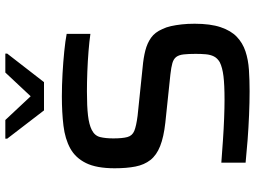

<svg xmlns="http://www.w3.org/2000/svg" viewBox="-138 -810 956 720"><g transform="rotate(-90 340.0 -450.0)"><path d="M358 8Q317 8 269 6Q221 4 175 0.5Q129 -3 90 -7V-98Q130 -95 173.5 -92Q217 -89 257 -87.5Q297 -86 325 -86Q382 -86 414.5 -90Q447 -94 467 -104Q482 -113 488.5 -126Q495 -139 496.5 -156.5Q498 -174 498 -194Q498 -221 496 -239Q494 -257 486.5 -267Q479 -277 463.5 -281.5Q448 -286 421 -289L240 -308Q186 -314 152 -327.5Q118 -341 100 -364Q82 -387 75.5 -420Q69 -453 69 -498Q69 -566 88.5 -605.5Q108 -645 143.5 -664.5Q179 -684 228.5 -690Q278 -696 338 -696Q380 -696 424 -693.5Q468 -691 507.5 -687Q547 -683 573 -678V-589Q545 -593 508 -596Q471 -599 431.5 -600.5Q392 -602 357 -602Q301 -602 267 -598Q233 -594 213 -584Q191 -573 186 -552.5Q181 -532 181 -503Q181 -469 186 -450.5Q191 -432 209 -424.5Q227 -417 266 -412L449 -393Q483 -390 510.5 -383Q538 -376 558.5 -361.5Q579 -347 591 -319Q598 -305 602 -287Q606 -269 608.5 -247Q611 -225 611 -198Q611 -139 598 -100.5Q585 -62 562 -40Q539 -18 507.5 -7.5Q476 3 438 5.5Q400 8 358 8ZM286 -763 180 -901V-908H250L339 -813L428 -908H499V-901L392 -763Z"/></g></svg>

Font: Saira SemiExpanded Medium
Style: Regular
Weight: 500
Width: 6
Designer: Hector Gatti with collaboration of the Omnibus-Type team
Foundry: Omnibus-Type
Version: Version 1.101